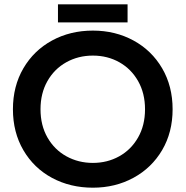

<svg xmlns="http://www.w3.org/2000/svg" viewBox="-20 -856 861 891"><path d="M249 -836H572V-752H249ZM40 -349Q40 -456 88.5 -539Q137 -622 221.5 -668Q306 -714 411 -714Q515 -714 599.5 -668Q684 -622 732.5 -539Q781 -456 781 -349Q781 -242 732.5 -159.5Q684 -77 599.5 -31Q515 15 411 15Q306 15 221.5 -30.5Q137 -76 88.5 -159Q40 -242 40 -349ZM653 -349Q653 -423 621 -479.5Q589 -536 534 -567Q479 -598 411 -598Q343 -598 287.5 -567Q232 -536 200 -479.5Q168 -423 168 -349Q168 -274 200.5 -217.5Q233 -161 288.5 -130.5Q344 -100 411 -100Q478 -100 533 -130.5Q588 -161 620.5 -217.5Q653 -274 653 -349Z"/></svg>

Font: Prompt Medium
Style: Regular
Weight: 500
Designer: Katatrad Team
Foundry: CadsonDemak
Version: Version 1.000